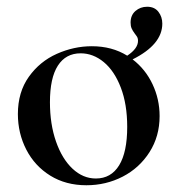

<svg xmlns="http://www.w3.org/2000/svg" viewBox="-20 -536 526 569"><path d="M453 -192Q453 -132 423 -85Q393 -38 343.5 -12.5Q294 13 236 13Q175 13 129 -15.5Q83 -44 58 -92.5Q33 -141 33 -198Q33 -263 65.5 -308.5Q98 -354 148.5 -376.5Q199 -399 252 -399Q312 -399 357 -371Q389 -392 389 -415Q389 -424 384.5 -429.5Q380 -435 379 -437Q373 -445 370 -452Q367 -459 367 -469Q367 -491 381.5 -503.5Q396 -516 416 -516Q438 -516 449.5 -501Q461 -486 461 -466Q461 -404 373 -360Q411 -331 432 -286.5Q453 -242 453 -192ZM357 -160Q357 -227 338 -276.5Q319 -326 287.5 -352Q256 -378 219 -378Q175 -378 151.5 -341.5Q128 -305 128 -233Q128 -168 146 -116.5Q164 -65 195 -36Q226 -7 264 -7Q309 -7 333 -46Q357 -85 357 -160Z"/></svg>

Font: Cormorant Garamond SemiBold
Style: Regular
Weight: 600
Designer: Christian Thalmann (Catharsis Fonts)
Version: Version 3.000